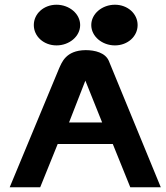

<svg xmlns="http://www.w3.org/2000/svg" viewBox="-20 -792 702 812"><path d="M466 -600C520 -600 562 -638 562 -686C562 -734 520 -772 466 -772C412 -772 366 -734 366 -686C366 -638 412 -600 466 -600ZM219 -600C273 -600 319 -638 319 -686C319 -734 273 -772 219 -772C165 -772 123 -734 123 -686C123 -638 165 -600 219 -600ZM440 -535C425 -569 382 -580 342 -580C257 -579 241 -526 230 -503L21 0H150L224 -183H457L531 0H660ZM341 -451 412 -274H272Z"/></svg>

Font: Charger
Style: Hemi
Weight: 900
Designer: Jasper
Foundry: Cannot Into Space Fonts
Version: Version 0.99